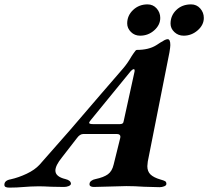

<svg xmlns="http://www.w3.org/2000/svg" viewBox="-86 -852 951 877"><path d="M-66 -8Q-66 -28 -37 -33Q-1 -41 36 -58.5Q73 -76 95 -100Q234 -256 374 -421L476 -539Q496 -562 515 -595Q517 -598 523 -607Q529 -616 532.5 -620Q536 -624 539 -624Q593 -624 627 -645Q633 -649 645.5 -657Q658 -665 666 -669Q674 -673 680 -673Q692 -673 692 -646Q692 -637 688 -613L589 -114Q587 -98 587 -93Q587 -69 601.5 -55Q616 -41 647 -32Q662 -28 668 -24.5Q674 -21 674 -12Q674 -5 664 -1Q654 3 643 3Q625 3 571 1Q529 -2 491 -2Q471 -2 417 0Q361 2 342 2Q333 2 327.5 -1.5Q322 -5 323 -12Q323 -20 331 -26Q339 -32 350 -34Q388 -42 407 -56Q426 -70 433 -100L463 -221L464 -227Q464 -240 447 -240H295Q279 -240 266 -222L197 -133Q167 -96 167 -73Q167 -45 213 -34Q238 -28 238 -12Q237 -6 227.5 -2Q218 2 206 2L149 1Q111 -1 91 -1Q71 -1 54 0Q37 1 24 2Q-10 5 -43 5Q-55 5 -60.5 2Q-66 -1 -66 -8ZM461 -285Q469 -285 473.5 -288Q478 -291 479 -299L527 -518Q529 -525 529 -530.5Q529 -536 525 -536Q520 -536 512 -528L329 -304Q321 -294 321 -291Q321 -285 341 -285ZM495 -745Q495 -781 522 -806.5Q549 -832 588 -832Q613 -832 629.5 -813.5Q646 -795 646 -770Q646 -738 618.5 -713.5Q591 -689 554 -689Q529 -689 512 -706Q495 -723 495 -745ZM693 -744Q693 -781 719.5 -806.5Q746 -832 787 -832Q812 -832 828.5 -813.5Q845 -795 845 -770Q845 -738 817 -713.5Q789 -689 753 -689Q728 -689 710.5 -705.5Q693 -722 693 -744Z"/></svg>

Font: EB Garamond
Style: Bold Italic
Weight: 700
Italic angle: -17.2°
Designer: Georg Duffner and Octavio Pardo
Foundry: Georg Duffner
Version: Version 1.000